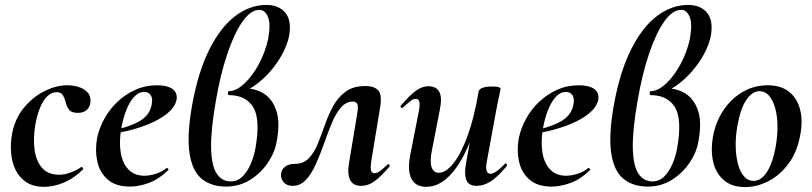

<svg xmlns="http://www.w3.org/2000/svg" viewBox="-20 -745 3293 779"><path d="M160 13Q115 13 86.5 -6Q58 -25 43 -56Q28 -87 25 -125Q22 -163 29 -202Q40 -262 75.5 -306Q111 -350 159 -374.5Q207 -399 253 -399Q276 -399 298 -392.5Q320 -386 334.5 -371Q349 -356 347 -332Q346 -312 332.5 -299.5Q319 -287 296 -287Q269 -287 259 -301.5Q249 -316 246 -332Q242 -347 235 -359Q228 -371 209 -371Q189 -371 171.5 -354Q154 -337 142 -307Q130 -277 123 -237Q114 -182 120.5 -136Q127 -90 151.5 -63Q176 -36 221 -36Q242 -36 267.5 -45.5Q293 -55 309 -67Q311 -69 315 -65Q319 -61 317 -58Q280 -21 238.5 -4Q197 13 160 13Z M507 12Q449 12 416.5 -17Q384 -46 374.5 -91Q365 -136 374 -185Q382 -224 403 -262.5Q424 -301 456 -331.5Q488 -362 529 -380.5Q570 -399 617 -399Q658 -399 678.5 -385Q699 -371 697 -345Q694 -319 670 -295Q646 -271 606.5 -252Q567 -233 518.5 -219.5Q470 -206 420 -201L422 -214Q493 -225 541 -250.5Q589 -276 596 -324Q600 -346 591.5 -359Q583 -372 565 -372Q542 -372 523.5 -351.5Q505 -331 491.5 -296Q478 -261 471 -218Q463 -167 470 -125Q477 -83 501 -57.5Q525 -32 566 -32Q585 -32 609.5 -39Q634 -46 656 -63Q658 -65 661.5 -61Q665 -57 663 -55Q625 -18 584.5 -3Q544 12 507 12Z M945 -364 977 -386Q1018 -386 1051.5 -364.5Q1085 -343 1101 -296.5Q1117 -250 1103 -173Q1096 -129 1068 -86.5Q1040 -44 996 -16Q952 12 897 12Q837 12 798.5 -19.5Q760 -51 749 -123Q738 -195 759 -316Q784 -454 829.5 -544.5Q875 -635 934.5 -680Q994 -725 1061 -725Q1111 -725 1137.5 -693.5Q1164 -662 1153 -599Q1145 -561 1124 -523Q1103 -485 1073.5 -452Q1044 -419 1010.5 -396Q977 -373 945 -364ZM916 -9Q944 -9 964 -29Q984 -49 997.5 -80.5Q1011 -112 1017 -147Q1037 -264 1006.5 -311.5Q976 -359 909 -359Q905 -359 905 -367Q905 -375 908 -375Q938 -375 970.5 -405Q1003 -435 1029.5 -483.5Q1056 -532 1068 -587Q1079 -649 1067 -677Q1055 -705 1033 -705Q997 -705 963.5 -657Q930 -609 902 -525.5Q874 -442 856 -337Q835 -217 836.5 -145Q838 -73 859 -41Q880 -9 916 -9Z M1167 9Q1144 9 1132 -4.5Q1120 -18 1120 -34Q1120 -55 1135 -67.5Q1150 -80 1175 -80Q1211 -80 1233 -103Q1255 -126 1269.5 -162Q1284 -198 1298 -238Q1312 -278 1331.5 -314Q1351 -350 1382 -373Q1413 -396 1463 -396Q1498 -396 1514.5 -378.5Q1531 -361 1522 -308L1486 -89Q1482 -61 1486 -51.5Q1490 -42 1499 -42Q1510 -42 1523 -52Q1536 -62 1552 -77Q1555 -81 1559 -77Q1563 -73 1560 -69Q1529 -32 1502 -11.5Q1475 9 1445 9Q1412 9 1400 -16Q1388 -41 1397 -89L1429 -282Q1435 -316 1429 -324.5Q1423 -333 1412 -333Q1384 -333 1363 -308.5Q1342 -284 1326 -245Q1310 -206 1294.5 -162Q1279 -118 1261.5 -79Q1244 -40 1221.5 -15.5Q1199 9 1167 9Z M1709 13Q1667 13 1649.5 -19.5Q1632 -52 1645 -119L1680 -297Q1685 -326 1680.5 -335Q1676 -344 1667 -344Q1657 -344 1644 -334Q1631 -324 1615 -309Q1611 -305 1607 -309Q1603 -313 1607 -317Q1639 -355 1665 -375Q1691 -395 1720 -395Q1750 -395 1762.5 -372Q1775 -349 1764 -297L1733 -138Q1723 -90 1731 -67Q1739 -44 1760 -44Q1789 -44 1819.5 -82Q1850 -120 1877 -193.5Q1904 -267 1922 -374L1940 -373Q1921 -255 1886 -168Q1851 -81 1806 -34Q1761 13 1709 13ZM1914 9Q1882 9 1872.5 -13.5Q1863 -36 1870 -77L1922 -374Q1927 -394 1978 -394Q1998 -394 2004.5 -391Q2011 -388 2011 -386Q2011 -382 2006 -360Q2001 -338 1996 -312L1955 -89Q1946 -40 1970 -40Q1980 -40 1994.5 -50Q2009 -60 2028 -80Q2031 -84 2035 -79.5Q2039 -75 2036 -71Q2000 -28 1971.5 -9.5Q1943 9 1914 9Z M2218 12Q2160 12 2127.5 -17Q2095 -46 2085.5 -91Q2076 -136 2085 -185Q2093 -224 2114 -262.5Q2135 -301 2167 -331.5Q2199 -362 2240 -380.5Q2281 -399 2328 -399Q2369 -399 2389.5 -385Q2410 -371 2408 -345Q2405 -319 2381 -295Q2357 -271 2317.5 -252Q2278 -233 2229.5 -219.5Q2181 -206 2131 -201L2133 -214Q2204 -225 2252 -250.5Q2300 -276 2307 -324Q2311 -346 2302.5 -359Q2294 -372 2276 -372Q2253 -372 2234.5 -351.5Q2216 -331 2202.5 -296Q2189 -261 2182 -218Q2174 -167 2181 -125Q2188 -83 2212 -57.5Q2236 -32 2277 -32Q2296 -32 2320.5 -39Q2345 -46 2367 -63Q2369 -65 2372.5 -61Q2376 -57 2374 -55Q2336 -18 2295.5 -3Q2255 12 2218 12Z M2656 -364 2688 -386Q2729 -386 2762.5 -364.5Q2796 -343 2812 -296.5Q2828 -250 2814 -173Q2807 -129 2779 -86.5Q2751 -44 2707 -16Q2663 12 2608 12Q2548 12 2509.5 -19.5Q2471 -51 2460 -123Q2449 -195 2470 -316Q2495 -454 2540.5 -544.5Q2586 -635 2645.5 -680Q2705 -725 2772 -725Q2822 -725 2848.5 -693.5Q2875 -662 2864 -599Q2856 -561 2835 -523Q2814 -485 2784.5 -452Q2755 -419 2721.5 -396Q2688 -373 2656 -364ZM2627 -9Q2655 -9 2675 -29Q2695 -49 2708.5 -80.5Q2722 -112 2728 -147Q2748 -264 2717.5 -311.5Q2687 -359 2620 -359Q2616 -359 2616 -367Q2616 -375 2619 -375Q2649 -375 2681.5 -405Q2714 -435 2740.5 -483.5Q2767 -532 2779 -587Q2790 -649 2778 -677Q2766 -705 2744 -705Q2708 -705 2674.5 -657Q2641 -609 2613 -525.5Q2585 -442 2567 -337Q2546 -217 2547.5 -145Q2549 -73 2570 -41Q2591 -9 2627 -9Z M3003 14Q2948 14 2915.5 -15Q2883 -44 2873 -91Q2863 -138 2873 -193Q2885 -254 2917 -300.5Q2949 -347 2995 -373Q3041 -399 3094 -399Q3150 -399 3183 -371.5Q3216 -344 3227 -297.5Q3238 -251 3226 -193Q3213 -125 3177.5 -78.5Q3142 -32 3096 -9Q3050 14 3003 14ZM3037 -11Q3069 -11 3092.5 -48.5Q3116 -86 3127 -149Q3135 -194 3134.5 -234.5Q3134 -275 3125 -307Q3116 -339 3100 -357Q3084 -375 3061 -375Q3033 -375 3009 -341Q2985 -307 2972 -236Q2964 -191 2965 -150Q2966 -109 2974.5 -78Q2983 -47 2999 -29Q3015 -11 3037 -11Z"/></svg>

Font: Cormorant Infant Light
Style: Italic
Weight: 300
Italic angle: -10°
Designer: Christian Thalmann (Catharsis Fonts)
Foundry: Catharsis Fonts
Version: Version 4.001